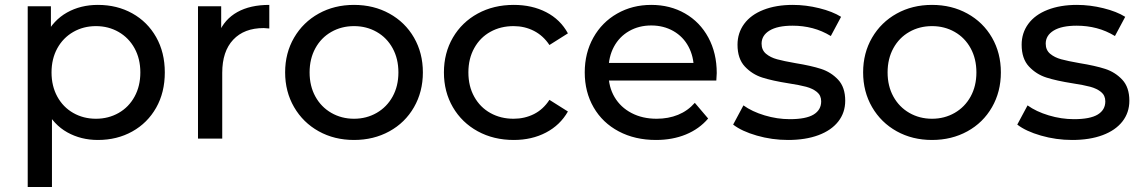

<svg xmlns="http://www.w3.org/2000/svg" viewBox="-20 -555 4573 769"><path d="M131.7 -265.3Q131.7 -352.7 162.9 -413.6Q194.1 -474.4 248.5 -504.9Q302.9 -535.4 372 -535.4Q448.9 -535.4 509.8 -501.5Q570.7 -467.6 605.4 -406.3Q640.1 -345 640.1 -264.9Q640.1 -184.7 605.4 -123.5Q570.7 -62.3 509.8 -28.4Q448.9 5.6 372 5.6Q304.3 5.6 249.6 -24.9Q195 -55.4 163.4 -116.6Q131.7 -177.9 131.7 -265.3ZM91 -529.9H183.9V-387.9L178.1 -263.9L188.1 -139.9V194H91ZM542.1 -264.9Q542.1 -319.4 519 -361.5Q495.9 -403.5 455.1 -427Q414.3 -450.4 364.3 -450.4Q314.2 -450.4 273.4 -427Q232.6 -403.5 209.5 -361.5Q186.4 -319.4 186.4 -264.9Q186.4 -210.3 209.5 -168.1Q232.6 -125.8 273.4 -102.6Q314.2 -79.4 364.3 -79.4Q414.3 -79.4 455.1 -102.6Q495.9 -125.8 519 -168.1Q542.1 -210.3 542.1 -264.9Z M773 -529.9H865.9V-386L856.1 -422.4Q878.9 -477.7 930.5 -506.6Q982.1 -535.4 1058.6 -535.4V-440.9Q1042.7 -442.6 1036.3 -442.6Q957.9 -442.6 914 -395.9Q870.1 -349.3 870.1 -263.4V0H773Z M1122 -265.2Q1122 -342.6 1157.9 -404.2Q1193.9 -465.9 1256.5 -500.6Q1319.1 -535.4 1397.9 -535.4Q1476.6 -535.4 1539.5 -500.7Q1602.5 -466 1638.1 -404.4Q1673.7 -342.7 1673.7 -265Q1673.7 -187.5 1638.1 -125.6Q1602.5 -63.6 1539.5 -29Q1476.6 5.6 1397.9 5.6Q1319.1 5.6 1256.5 -29.2Q1193.9 -64 1157.9 -125.9Q1122 -187.8 1122 -265.2ZM1575.7 -265Q1575.7 -319.6 1552.6 -361.8Q1529.5 -404 1488.7 -427.2Q1447.9 -450.4 1397.9 -450.4Q1347.8 -450.4 1307 -427.2Q1266.2 -404 1243.1 -361.8Q1220 -319.6 1220 -265Q1220 -210.4 1243.1 -168.4Q1266.2 -126.4 1307 -102.9Q1347.8 -79.4 1397.9 -79.4Q1447.9 -79.4 1488.7 -102.9Q1529.5 -126.4 1552.6 -168.4Q1575.7 -210.4 1575.7 -265Z M1758 -265Q1758 -342.7 1793.9 -404.4Q1829.9 -466 1893.4 -500.7Q1957 -535.4 2037.7 -535.4Q2111 -535.4 2167.6 -506.2Q2224.3 -477 2254.6 -421.4L2180.6 -374.7Q2155.9 -412.1 2118.6 -431.3Q2081.3 -450.4 2036.9 -450.4Q1985.3 -450.4 1944.2 -427.6Q1903.1 -404.9 1879.6 -362.6Q1856 -320.4 1856 -265Q1856 -209.4 1879.6 -167.3Q1903.1 -125.1 1944.2 -102.3Q1985.3 -79.4 2036.9 -79.4Q2081.3 -79.4 2118.6 -98.1Q2155.9 -116.9 2180.6 -155.1L2254.6 -108.4Q2223.4 -53.7 2166.8 -24.1Q2110.1 5.6 2037.7 5.6Q1957 5.6 1893.4 -29.2Q1829.9 -64 1793.9 -125.6Q1758 -187.3 1758 -265Z M2322 -265Q2322 -342.6 2356.4 -404.2Q2390.9 -465.9 2451.8 -500.6Q2512.7 -535.4 2588.4 -535.4Q2664 -535.4 2723.7 -501.1Q2783.4 -466.9 2817.1 -404.6Q2850.7 -342.3 2850.7 -262.3Q2849.9 -247.4 2849 -232.4H2398.1V-302.9H2797.7L2758.9 -278.4Q2758.9 -328.3 2737.6 -368.2Q2716.4 -408.1 2677.1 -430.6Q2637.7 -453 2588.4 -453Q2539.1 -453 2499.9 -430.6Q2460.6 -408.1 2438.9 -367.8Q2417.3 -327.4 2417.3 -275.9V-259.9Q2417.3 -207 2441.4 -166.1Q2465.6 -125.1 2509.4 -102.3Q2553.1 -79.4 2610 -79.4Q2657 -79.4 2695.8 -95.2Q2734.6 -111 2762.9 -143.1L2816.3 -80.3Q2780.6 -38.4 2727.1 -16.4Q2673.7 5.6 2607.4 5.6Q2523.1 5.6 2458.2 -28.8Q2393.3 -63.1 2357.6 -124.9Q2322 -186.6 2322 -265Z M2916.4 -56 2957.6 -132.9Q2991.9 -108.1 3042.4 -92.9Q3092.9 -77.7 3143.3 -77.7Q3208.1 -77.7 3238.6 -96.2Q3269 -114.7 3269 -149Q3269 -172.6 3252.1 -186.5Q3235.1 -200.4 3208.6 -207.5Q3182.1 -214.6 3138 -221.3Q3073.6 -231.4 3033.1 -244.4Q2992.6 -257.3 2963.2 -288.6Q2933.9 -320 2933.9 -375.9Q2933.9 -423 2960.6 -459.4Q2987.4 -495.9 3037.9 -515.6Q3088.4 -535.4 3155.4 -535.4Q3207.7 -535.4 3261.1 -522.2Q3314.6 -509 3348.7 -487.6L3307.6 -410.7Q3272.4 -432.1 3234.3 -442.1Q3196.1 -452.1 3154.6 -452.1Q3094.1 -452.1 3062.2 -432.6Q3030.3 -413.1 3030.3 -380.1Q3030.3 -354.6 3048.1 -339.6Q3066 -324.7 3092.3 -317.6Q3118.6 -310.4 3166 -302.1Q3228.7 -291.9 3268.6 -279Q3308.4 -266.1 3336.9 -235.8Q3365.3 -205.4 3365.3 -151.6Q3365.3 -103.9 3337.4 -68.3Q3309.4 -32.7 3257.9 -13.6Q3206.3 5.6 3136.4 5.6Q3071.9 5.6 3011.3 -11.9Q2950.7 -29.3 2916.4 -56Z M3437 -265.2Q3437 -342.6 3472.9 -404.2Q3508.9 -465.9 3571.5 -500.6Q3634.1 -535.4 3712.9 -535.4Q3791.6 -535.4 3854.5 -500.7Q3917.5 -466 3953.1 -404.4Q3988.7 -342.7 3988.7 -265Q3988.7 -187.5 3953.1 -125.6Q3917.5 -63.6 3854.5 -29Q3791.6 5.6 3712.9 5.6Q3634.1 5.6 3571.5 -29.2Q3508.9 -64 3472.9 -125.9Q3437 -187.8 3437 -265.2ZM3890.7 -265Q3890.7 -319.6 3867.6 -361.8Q3844.5 -404 3803.7 -427.2Q3762.9 -450.4 3712.9 -450.4Q3662.8 -450.4 3622 -427.2Q3581.2 -404 3558.1 -361.8Q3535 -319.6 3535 -265Q3535 -210.4 3558.1 -168.4Q3581.2 -126.4 3622 -102.9Q3662.8 -79.4 3712.9 -79.4Q3762.9 -79.4 3803.7 -102.9Q3844.5 -126.4 3867.6 -168.4Q3890.7 -210.4 3890.7 -265Z M4054.4 -56 4095.6 -132.9Q4129.9 -108.1 4180.4 -92.9Q4230.9 -77.7 4281.3 -77.7Q4346.1 -77.7 4376.6 -96.2Q4407 -114.7 4407 -149Q4407 -172.6 4390.1 -186.5Q4373.1 -200.4 4346.6 -207.5Q4320.1 -214.6 4276 -221.3Q4211.6 -231.4 4171.1 -244.4Q4130.6 -257.3 4101.2 -288.6Q4071.9 -320 4071.9 -375.9Q4071.9 -423 4098.6 -459.4Q4125.4 -495.9 4175.9 -515.6Q4226.4 -535.4 4293.4 -535.4Q4345.7 -535.4 4399.1 -522.2Q4452.6 -509 4486.7 -487.6L4445.6 -410.7Q4410.4 -432.1 4372.3 -442.1Q4334.1 -452.1 4292.6 -452.1Q4232.1 -452.1 4200.2 -432.6Q4168.3 -413.1 4168.3 -380.1Q4168.3 -354.6 4186.1 -339.6Q4204 -324.7 4230.3 -317.6Q4256.6 -310.4 4304 -302.1Q4366.7 -291.9 4406.6 -279Q4446.4 -266.1 4474.9 -235.8Q4503.3 -205.4 4503.3 -151.6Q4503.3 -103.9 4475.4 -68.3Q4447.4 -32.7 4395.9 -13.6Q4344.3 5.6 4274.4 5.6Q4209.9 5.6 4149.3 -11.9Q4088.7 -29.3 4054.4 -56Z"/></svg>

Font: iiserrat Thin
Style: Regular
Weight: 100
Designer: Akira Ohta
Foundry: Akira Ohta
Version: Version 1.200;Glyphs 3.3.1 (3343)